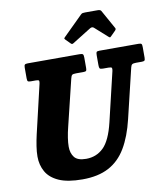

<svg xmlns="http://www.w3.org/2000/svg" viewBox="-105 -1087 1041 1195"><g transform="rotate(-10 415.0 -490.0)"><path d="M358.5 -609.5 287.5 -317.5Q278.5 -282 273.8 -250.5Q269 -219 269 -194.5Q269 -153.5 289.5 -127.5Q310 -101.5 363.5 -101.5Q428.5 -101.5 473.5 -145.2Q518.5 -189 545 -300L619 -612Q622 -626 619.2 -631.2Q616.5 -636.5 598.5 -636.5H563.5Q547 -636.5 543.2 -641.8Q539.5 -647 539.5 -663V-723Q539.5 -738 542.2 -744Q545 -750 560 -750H807.5Q822.5 -750 826.5 -745.5Q830.5 -741 830.5 -725.5V-658.5Q830.5 -644 825.8 -640.2Q821 -636.5 808.5 -636.5H773Q755.5 -636.5 748.5 -632.2Q741.5 -628 738 -613L663 -300Q637.5 -193 595 -121.8Q552.5 -50.5 485.5 -15Q418.5 20.5 319.5 20.5Q225.5 20.5 170.2 -4.2Q115 -29 91 -71.8Q67 -114.5 67 -167.5Q67 -198 72.5 -233.2Q78 -268.5 86 -303.5L158.5 -613Q161.5 -626.5 159 -631.5Q156.5 -636.5 139.5 -636.5H107.5Q93.5 -636.5 89.2 -640.5Q85 -644.5 85 -660V-726.5Q85 -741 89.5 -745.5Q94 -750 108.5 -750H435.5Q451.5 -750 456.2 -745.5Q461 -741 461 -724V-658.5Q461 -644.5 457 -640.5Q453 -636.5 439 -636.5H394Q374 -636.5 368.2 -631.5Q362.5 -626.5 358.5 -609.5ZM392 -826.5 363.5 -855.5Q358.5 -861 359.2 -863.5Q360 -866 366 -872L487 -991.5Q493 -997.5 498.8 -998.8Q504.5 -1000 515.5 -1000H594.5Q611 -1000 616 -991.5L682.5 -872Q687 -865 678.5 -856L648.5 -826Q642 -819.5 639.8 -820.2Q637.5 -821 632 -825.5L552.5 -896.5Q542 -906 527.5 -897L409.5 -823.5Q402.5 -819.5 399.2 -821Q396 -822.5 392 -826.5Z"/></g></svg>

Font: Besley* Narrow Heavy
Style: Italic
Weight: 800
Width: 4
Italic angle: -13°
Designer: Owen Earl
Foundry: indestructible type*
Version: Version 3.000; ttfautohint (v1.8.3)